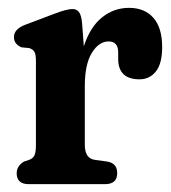

<svg xmlns="http://www.w3.org/2000/svg" viewBox="-20 -469 436 489"><path d="M189 -410.5 193.5 -351Q209.5 -400.5 240 -424.8Q270.5 -449 308.5 -449Q348.5 -449 370.8 -423.5Q393 -398 393 -349Q393 -307 377 -287Q361 -267 335.5 -267Q281 -267 281 -319V-335.5Q281 -363.5 256.5 -363.5Q232 -363.5 214 -334.5Q196 -305.5 196 -249V-100.5Q196 -65.5 221 -62L253 -57.5Q278.5 -53.5 278.5 -28Q278.5 0 247.5 0H53Q22.5 0 22.5 -28Q22.5 -46 41 -57.5L54.5 -62Q64 -65.5 67.8 -73.5Q71.5 -81.5 71.5 -100.5V-313.5Q71.5 -330 67.8 -336.8Q64 -343.5 54.5 -346.5L34.5 -348.5Q15.5 -357 15.5 -374.5Q15.5 -395 44.5 -406L120 -434.5Q150.5 -446 164.5 -446Q175 -446 181 -438.5Q187 -431 189 -410.5Z"/></svg>

Font: Fraunces 144pt SuperSoft SemiBold
Style: Regular
Weight: 600
Version: Version 1.000;[b76b70a41]